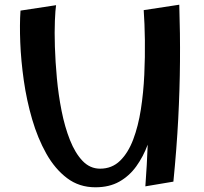

<svg xmlns="http://www.w3.org/2000/svg" viewBox="-20 -787 867 815"><path d="M385 8Q316 8 264.5 -31Q213 -70 176.5 -135Q140 -200 116.5 -280.5Q93 -361 81 -445.5Q69 -530 66 -607Q63 -684 67 -742L218 -765Q215 -746 213 -699Q211 -652 213 -588.5Q215 -525 221.5 -454.5Q228 -384 241.5 -316Q255 -248 277 -192.5Q299 -137 330.5 -104Q362 -71 405 -71Q455 -71 489.5 -104.5Q524 -138 545.5 -195Q567 -252 578 -323Q589 -394 592.5 -470Q596 -546 595 -617Q594 -688 590 -744L741 -767Q745 -644 744 -525Q743 -406 736.5 -281.5Q730 -157 716 -16L597 4Q604 -90 607 -173Q588 -122 558.5 -81Q529 -40 486.5 -16Q444 8 385 8Z"/></svg>

Font: Marhey
Style: Regular
Weight: 400
Designer: Nur Syamsi & Bustanul Arifin
Foundry: Namelatype
Version: Version 1.000; ttfautohint (v1.8.4.7-5d5b)